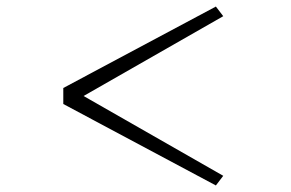

<svg xmlns="http://www.w3.org/2000/svg" viewBox="-20 -582 890 587"><path d="M173.5 -264V-313L640 -562L662.5 -532.5L235.5 -288.5L662.5 -44.5L640 -15Z"/></svg>

Font: League Mono Wide Thin
Style: Regular
Weight: 100
Width: 8
Designer: Tyler Finck
Foundry: The League of Moveable Type / Tyler Finck
Version: Version 2.210